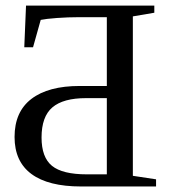

<svg xmlns="http://www.w3.org/2000/svg" viewBox="-20 -675 614 695"><path d="M130.4 -177.2Q130.4 -105.5 168.2 -74.7Q206.1 -43.9 294.4 -43.9H366.7V-319.8H291.5Q209 -319.8 169.7 -286.4Q130.4 -252.9 130.4 -177.2ZM544.9 0H273.4Q154.8 0 93.8 -45.2Q32.7 -90.3 32.7 -179.2Q32.7 -270.5 93.8 -317.1Q154.8 -363.8 268.6 -363.8H366.7V-612.8H265.6Q226.6 -612.8 186.3 -609.9Q146 -606.9 127.4 -603L99.6 -503.9H67.9L74.2 -654.8H538.6V-628.9L460.9 -615.7V-38.6L544.9 -25.9Z"/></svg>

Font: Times New Roman
Style: Regular
Weight: 400
Designer: Steve Matteson
Foundry: Ascender Corporation
Version: Version 2.00.3